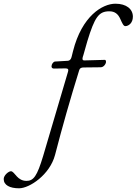

<svg xmlns="http://www.w3.org/2000/svg" viewBox="-214 -726 737 1036"><path d="M-111 290C-55 290 55 217 83 110C122 -41 166 -195 213 -346C216 -358 224 -362 238 -362L329 -363C347 -363 358 -383 358 -392C358 -400 355 -403 351 -403C317 -403 281 -400 241 -400C235 -400 231 -402 231 -409C231 -416 233 -419 236 -429C244 -455 249 -477 257 -503C297 -634 319 -665 376 -665C405 -665 423 -651 435 -624C445 -602 452 -585 462 -585C480 -585 503 -602 503 -636C503 -677 468 -706 409 -706C339 -706 228 -640 180 -450L172 -418C169 -406 162 -399 153 -398L83 -394C73 -393 64 -379 64 -368C64 -361 68 -356 77 -356L139 -357C153 -357 157 -352 153 -339L19 115C-14 225 -33 250 -71 250C-95 250 -111 239 -123 226C-136 212 -145 198 -155 198C-168 198 -194 220 -194 240C-194 273 -161 290 -111 290Z"/></svg>

Font: EB Garamond
Style: Italic
Weight: 400
Italic angle: -17.2°
Designer: Georg Duffner and Octavio Pardo
Foundry: Georg Duffner
Version: Version 1.000;PS 001.000;hotconv 1.0.88;makeotf.lib2.5.64775